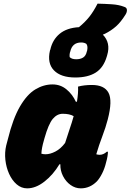

<svg xmlns="http://www.w3.org/2000/svg" viewBox="-20 -1022 716 1053"><path d="M515 -1002Q556 -1001 594 -998.5Q632 -996 660 -985Q675 -981 676 -968.5Q677 -956 669 -943Q643 -901 616.5 -877.5Q590 -854 556 -837Q550 -834 544 -832Q588 -787 568 -720L566 -713Q548 -651 505 -624Q462 -597 393 -597Q314 -597 276 -636Q238 -675 254 -745L256 -750Q268 -804 307 -836.5Q346 -869 413 -873Q447 -901 470 -930Q493 -959 515 -1002ZM425 -789Q376 -789 365 -738L363 -732Q362 -727 361.5 -720.5Q361 -714 362 -709Q373 -697 398 -697Q421 -697 436 -706.5Q451 -716 456 -739L458 -745Q460 -756 459.5 -764.5Q459 -773 454 -781Q443 -789 425 -789ZM268 -559Q312 -559 345 -531.5Q378 -504 396 -464H402Q410 -513 408 -547Q441 -556 484 -556Q552 -556 575 -513.5Q598 -471 571 -367Q560 -324 541.5 -275.5Q523 -227 508 -176Q517 -173 527 -173Q547 -173 566 -190H572Q572 -180 569.5 -164.5Q567 -149 562 -132Q554 -98 540 -70.5Q526 -43 511 -27Q473 11 423 11Q393 11 367 -7.5Q341 -26 325.5 -56.5Q310 -87 311 -121H306Q271 -63 223.5 -26Q176 11 129 11Q97 11 71.5 -11Q46 -33 30 -68.5Q14 -104 9.5 -145Q5 -186 14 -224L23 -258Q51 -372 89.5 -438Q128 -504 173.5 -531.5Q219 -559 268 -559ZM207 -179Q218 -176 230 -176Q255 -176 284 -191Q313 -206 337 -238Q349 -277 361.5 -313Q374 -349 384 -385Q362 -398 324 -398Q293 -398 269.5 -370Q246 -342 224 -264L221 -253Q208 -209 207 -179Z"/></svg>

Font: Recursive Mn Csl St Blk
Style: Italic
Weight: 900
Italic angle: -15°
Monospace: yes
Version: Version 1.079;hotconv 1.0.112;makeotfexe 2.5.65598; ttfautoh